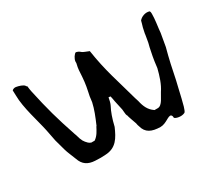

<svg xmlns="http://www.w3.org/2000/svg" viewBox="-98 -669 1003 891"><g transform="rotate(-30 403.0 -224.0)"><path d="M33 -467 34 -439C34 -374 65 -282 76 -228C80 -209 84 -188 88 -167C93 -148 99 -127 104 -109C108 -93 123 -60 128 -46C140 -10 164 5 201 7C211 7 221 8 231 8C239 8 247 7 255 7C315 5 337 -36 358 -84C367 -123 379 -156 391 -178C396 -187 400 -205 402 -217L412 -216C412 -215 414 -210 415 -203C418 -183 425 -156 429 -136C431 -124 430 -109 434 -102H435V-101C436 -94 448 -61 453 -47V-45C453 -41 456 -35 457 -31C467 10 497 22 542 23C574 23 598 -6 611 1C616 4 617 10 617 17C624 25 652 31 670 22C676 19 679 6 683 -5C689 -27 696 -55 704 -91L713 -129C723 -180 735 -235 749 -286C753 -309 757 -334 761 -355L763 -375L767 -407C769 -424 770 -437 770 -449V-456C770 -460 769 -464 767 -467C746 -474 722 -464 711 -450C710 -443 705 -430 702 -418C701 -412 698 -400 696 -390C696 -387 695 -382 695 -382L693 -370C690 -348 687 -337 683 -322C677 -292 672 -274 666 -221C657 -185 645 -146 625 -117C613 -99 599 -59 575 -59H557L556 -60C531 -77 520 -101 513 -133L507 -152C477 -262 451 -332 434 -446C423 -451 403 -457 397 -463C392 -468 385 -472 375 -474C367 -472 353 -452 352 -437V-429C349 -417 346 -401 346 -395C343 -342 341 -323 333 -286C330 -273 327 -259 325 -237V-236C317 -200 305 -171 287 -129H286C276 -110 266 -89 247 -76L246 -75H228C223 -77 218 -79 214 -83C199 -98 193 -106 184 -140L181 -148C146 -252 129 -313 106 -419C104 -428 103 -436 102 -444V-448L96 -454V-455C89 -465 67 -471 55 -473C47 -475 38 -472 33 -467ZM88 -172ZM184 -145V-146ZM201 7ZM352 -442ZM683 -327ZM761 -359V-360Z"/></g></svg>

Font: Vapor
Style: Lit
Weight: 300
Foundry: Cannot Into Space Fonts
Version: Version 0.179